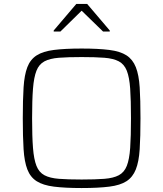

<svg xmlns="http://www.w3.org/2000/svg" viewBox="-20 -941 824 969"><path d="M392 8Q308 8 252.5 1Q197 -6 165 -26.5Q133 -47 118 -86Q103 -125 99 -188Q95 -251 95 -344Q95 -437 99 -500Q103 -563 118 -602Q133 -641 165 -661.5Q197 -682 252.5 -689Q308 -696 392 -696Q476 -696 531.5 -689Q587 -682 618.5 -661.5Q650 -641 665.5 -602Q681 -563 685 -500Q689 -437 689 -344Q689 -251 685 -188Q681 -125 665.5 -86Q650 -47 618.5 -26.5Q587 -6 531.5 1Q476 8 392 8ZM392 -35Q461 -35 506.5 -38.5Q552 -42 579.5 -56.5Q607 -71 620 -104Q633 -137 637 -194.5Q641 -252 641 -344Q641 -436 637 -493.5Q633 -551 620 -584Q607 -617 579.5 -631.5Q552 -646 506.5 -649.5Q461 -653 392 -653Q323 -653 277.5 -649.5Q232 -646 204.5 -631.5Q177 -617 164 -584Q151 -551 146.5 -493.5Q142 -436 142 -344Q142 -252 146.5 -194.5Q151 -137 164 -104Q177 -71 204.5 -56.5Q232 -42 277.5 -38.5Q323 -35 392 -35ZM251 -782V-787L365 -921H420L534 -787V-782H500L392 -887L285 -782Z"/></svg>

Font: Saira SemiExpanded ExtraLight
Style: Regular
Weight: 250
Width: 6
Designer: Hector Gatti with collaboration of the Omnibus-Type team
Foundry: Omnibus-Type
Version: Version 1.101